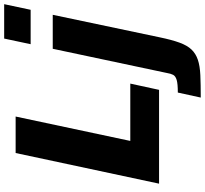

<svg xmlns="http://www.w3.org/2000/svg" viewBox="-51 -732 983 921"><g transform="rotate(-90 440.5 -271.5)"><path d="M20 0 167 -688H342L225 -138H500L470 0ZM689 -616 716 -743H881L854 -616ZM433 200 457 90Q499 90 517.5 84.5Q536 79 542 67.5Q548 56 551 37L667 -510H830L722 3Q710 61 696.5 98Q683 135 663.5 155.5Q644 176 614.5 186Q585 196 540.5 198Q496 200 433 200Z"/></g></svg>

Font: Saira Thin
Style: Bold Italic
Weight: 700
Italic angle: -12°
Version: Version 1.101